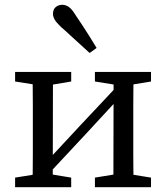

<svg xmlns="http://www.w3.org/2000/svg" viewBox="-20 -781 693 801"><path d="M43 0V-40L149 -57H174L277 -40V0ZM376 0V-40L480 -57H505L610 -40V0ZM115 0Q116 -26 116.5 -63Q117 -100 117 -140Q117 -180 117 -213V-268Q117 -301 117 -341Q117 -381 116.5 -418.5Q116 -456 115 -481H201L200 0ZM171 -43 135 -74H144L316 -259L487 -441L517 -406H508L339 -223ZM453 0 454 -481H538Q537 -456 536.5 -418.5Q536 -381 536 -341Q536 -301 536 -268V-213Q536 -180 536 -140Q536 -100 536.5 -63Q537 -26 538 0ZM43 -441V-481H277V-441L176 -424H151ZM376 -441V-481H610V-441L507 -424H482ZM383 -581 354 -560Q335 -578 314.5 -596Q294 -614 275 -632Q256 -650 235 -668Q215 -687 208 -699.5Q201 -712 201 -723Q201 -742 212.5 -751.5Q224 -761 240 -761Q254 -761 267 -752Q280 -743 294 -720Q310 -697 325 -673.5Q340 -650 354.5 -627.5Q369 -605 383 -581Z"/></svg>

Font: Source Serif 4 18pt
Style: Regular
Weight: 400
Designer: Frank Grießhammer
Foundry: Adobe Systems Incorporated
Version: Version 4.004;hotconv 1.0.116;makeotfexe 2.5.65601